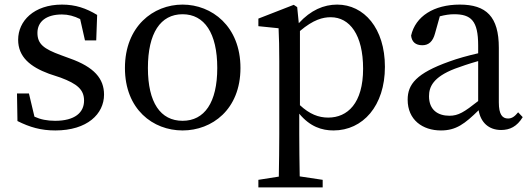

<svg xmlns="http://www.w3.org/2000/svg" viewBox="-20 -554 2303 836"><path d="M245 -314C171 -341 143 -362 143 -411C143 -459 180 -491 250 -491C277 -491 303 -484 329 -471L350 -378H399L403 -489C355 -518 309 -534 250 -534C127 -534 59 -462 59 -381C59 -306 112 -263 193 -233L244 -216C316 -189 346 -164 346 -116C346 -64 306 -28 220 -28C185 -28 156 -34 130 -46L106 -147H54L56 -27C110 0 158 14 221 14C360 14 433 -58 433 -142C433 -211 391 -262 283 -300Z M775 14C903 14 1027 -77 1027 -258C1027 -440 902 -534 775 -534C647 -534 524 -439 524 -258C524 -78 646 14 775 14ZM775 -28C679 -28 624 -107 624 -258C624 -410 679 -492 775 -492C870 -492 926 -410 926 -258C926 -107 870 -28 775 -28Z M1286 -419C1345 -469 1386 -479 1420 -479C1503 -479 1561 -402 1561 -255C1561 -104 1493 -42 1409 -42C1367 -42 1328 -57 1286 -96ZM1274 -523 1259 -533 1105 -473V-440L1193 -431C1195 -387 1196 -348 1196 -287V31C1196 90 1195 153 1194 215L1105 229V262H1385V229L1285 214C1284 152 1283 88 1283 28V-59C1330 -2 1382 14 1432 14C1560 14 1656 -93 1656 -263C1656 -431 1565 -534 1448 -534C1390 -534 1333 -510 1281 -453Z M2062 -114C2001 -66 1976 -50 1937 -50C1886 -50 1848 -76 1848 -135C1848 -175 1865 -218 1961 -255C1985 -264 2023 -277 2062 -288ZM2236 -65C2222 -48 2210 -38 2192 -38C2167 -38 2152 -56 2152 -108V-346C2152 -482 2097 -534 1982 -534C1869 -534 1789 -483 1770 -399C1773 -372 1789 -357 1819 -357C1847 -357 1865 -374 1874 -408L1895 -483C1918 -489 1938 -492 1957 -492C2031 -492 2062 -464 2062 -356V-322C2018 -312 1971 -299 1936 -286C1793 -235 1755 -187 1755 -120C1755 -32 1820 14 1900 14C1966 14 2004 -15 2064 -74C2073 -21 2108 12 2162 12C2200 12 2231 -3 2256 -44Z"/></svg>

Font: Noto Serif SC Medium
Style: Regular
Weight: 500
Designer: Ryoko NISHIZUKA 西塚涼子 (kana & ideographs); Frank Grießhammer (Latin, Greek & Cyrillic); Wenlong ZHANG 张文龙 (bopomofo); San
Foundry: Adobe Systems Incorporated
Version: Version 1.001;PS 1.001;hotconv 16.6.54;makeotf.lib2.5.65590